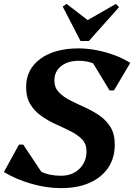

<svg xmlns="http://www.w3.org/2000/svg" viewBox="-32 -956 693 992"><path d="M283 16Q210 16 132 -6Q54 -28 -12 -67L66 -209H88L181 -69Q223 -48 283 -48Q341 -48 378 -83.5Q415 -119 415 -175Q415 -212 392.5 -235.5Q370 -259 334.5 -277Q299 -295 259 -313Q219 -331 183.5 -355.5Q148 -380 125.5 -416Q103 -452 103 -507Q103 -598 176.5 -652Q250 -706 375 -706Q419 -706 468 -696.5Q517 -687 562 -670Q607 -653 641 -631L557 -489H534L449 -629Q415 -642 376 -642Q319 -642 284 -614.5Q249 -587 249 -540Q249 -504 271.5 -480Q294 -456 329.5 -438Q365 -420 405 -402Q445 -384 480.5 -360Q516 -336 538.5 -300Q561 -264 561 -209Q561 -140 527 -89.5Q493 -39 431 -11.5Q369 16 283 16ZM384 -744 292 -922 312 -936 421 -852 567 -936 583 -919 427 -744Z"/></svg>

Font: Platypi SemiBold
Style: Italic
Weight: 600
Italic angle: -13°
Designer: David Sargent
Foundry: Bolt Cutter Type
Version: Version 1.200; ttfautohint (v1.8.4.7-5d5b)